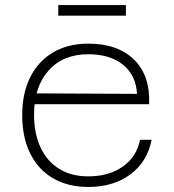

<svg xmlns="http://www.w3.org/2000/svg" viewBox="-20 -729 690 761"><path d="M330 12Q249 12 190 -22.5Q131 -57 99.5 -121Q68 -185 68 -273Q68 -359 99.5 -422.5Q131 -486 190 -521Q249 -556 330 -556Q447 -556 511.5 -492.5Q576 -429 571 -316H105V-359L523 -357Q519 -431 467.5 -472.5Q416 -514 330 -514Q230 -514 172.5 -449.5Q115 -385 115 -274Q115 -199 141 -144Q167 -89 215 -59.5Q263 -30 330 -30Q412 -30 467 -69Q522 -108 535 -175H581Q564 -88 497 -38Q430 12 330 12ZM211 -667V-709H479V-667Z"/></svg>

Font: Azeret Mono Thin
Style: Regular
Weight: 100
Designer: Martin Vácha
Foundry: Displaay
Version: Version 1.002